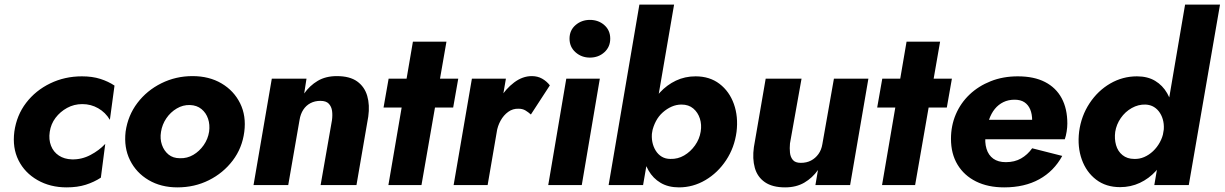

<svg xmlns="http://www.w3.org/2000/svg" viewBox="-20 -800 5294 830"><path d="M195 -230Q200 -264 220 -290.5Q240 -317 270 -333.5Q300 -350 336 -350Q373 -350 404.5 -332Q436 -314 455 -282L475 -430Q448 -448 413.5 -459Q379 -470 334 -470Q260 -470 197 -439.5Q134 -409 93 -355.5Q52 -302 42 -231Q33 -161 60 -107Q87 -53 142 -21.5Q197 10 268 10Q315 10 351 -1.5Q387 -13 416 -32L435 -178Q409 -150 371 -130Q333 -110 291 -111Q258 -112 234.5 -127.5Q211 -143 200.5 -170Q190 -197 195 -230Z M523 -231Q515 -162 542 -107.5Q569 -53 622.5 -21.5Q676 10 747 10Q821 10 883 -21Q945 -52 986 -106Q1027 -160 1036 -230Q1045 -299 1018 -353.5Q991 -408 937.5 -439.5Q884 -471 812 -471Q740 -471 677.5 -440Q615 -409 574 -355Q533 -301 523 -231ZM676 -230Q681 -262 699 -288.5Q717 -315 744 -331Q771 -347 801 -346Q831 -345 851 -328.5Q871 -312 879.5 -286.5Q888 -261 884 -231Q879 -199 860.5 -172.5Q842 -146 815.5 -130.5Q789 -115 758 -116Q728 -116 708.5 -132Q689 -148 680 -174Q671 -200 676 -230Z M1415 -280 1366 0H1521L1572 -296Q1579 -346 1567.5 -385.5Q1556 -425 1524 -448Q1492 -471 1436 -471Q1388 -471 1353.5 -450.5Q1319 -430 1295 -396L1305 -460H1155L1076 0H1226L1275 -282Q1279 -307 1291 -325.5Q1303 -344 1322 -354Q1341 -364 1365 -364Q1390 -364 1401.5 -351.5Q1413 -339 1415.5 -320.5Q1418 -302 1415 -280Z M1660 -460 1638 -335H1939L1961 -460ZM1765 -620 1659 0H1802L1910 -620Z M2167 -460H2020L1941 0H2088ZM2275 -305 2357 -431Q2343 -449 2323.5 -460Q2304 -471 2279 -471Q2239 -471 2202.5 -443.5Q2166 -416 2139.5 -372.5Q2113 -329 2104 -281L2127 -228Q2131 -255 2144 -278.5Q2157 -302 2177 -316.5Q2197 -331 2222 -330Q2239 -330 2251.5 -322.5Q2264 -315 2275 -305Z M2442 -633Q2442 -597 2468 -574Q2494 -551 2530 -551Q2567 -551 2592.5 -574Q2618 -597 2618 -633Q2618 -669 2592.5 -691.5Q2567 -714 2530 -714Q2494 -714 2468 -691.5Q2442 -669 2442 -633ZM2428 -460 2350 0H2495L2573 -460Z M2894 -780H2744L2611 0H2760ZM3164 -230Q3172 -296 3152.5 -350.5Q3133 -405 3090.5 -437.5Q3048 -470 2987 -470Q2941 -470 2902 -451.5Q2863 -433 2832.5 -400Q2802 -367 2783 -323.5Q2764 -280 2757 -231Q2751 -184 2757.5 -140.5Q2764 -97 2783.5 -63Q2803 -29 2836 -9.5Q2869 10 2915 10Q2976 10 3029.5 -21.5Q3083 -53 3119 -107.5Q3155 -162 3164 -230ZM3009 -231Q3004 -199 2984.5 -171.5Q2965 -144 2937.5 -128Q2910 -112 2878 -113Q2857 -113 2841 -122.5Q2825 -132 2814.5 -149Q2804 -166 2800 -186.5Q2796 -207 2799 -230Q2804 -254 2815.5 -276Q2827 -298 2845 -314Q2863 -330 2883.5 -339Q2904 -348 2926 -348Q2957 -348 2977 -331Q2997 -314 3005.5 -287.5Q3014 -261 3009 -231Z M3395 -180 3445 -460H3290L3239 -164Q3232 -114 3243 -74.5Q3254 -35 3286.5 -12.5Q3319 10 3374 10Q3422 10 3457 -10.5Q3492 -31 3516 -65L3505 0H3655L3734 -460H3585L3535 -177Q3531 -152 3518 -134Q3505 -116 3486 -106Q3467 -96 3442 -96Q3418 -96 3407.5 -108.5Q3397 -121 3395 -140Q3393 -159 3395 -180Z M3794 -460 3772 -335H4073L4095 -460ZM3899 -620 3793 0H3936L4044 -620Z M4321 10Q4409 10 4472.5 -25Q4536 -60 4572 -126L4442 -159Q4422 -131 4394 -115Q4366 -99 4328 -99Q4295 -99 4274 -114Q4253 -129 4244.5 -157Q4236 -185 4241 -221Q4246 -255 4255.5 -282.5Q4265 -310 4280.5 -329Q4296 -348 4317.5 -358.5Q4339 -369 4366 -369Q4392 -369 4408.5 -358Q4425 -347 4433.5 -327Q4442 -307 4442 -278Q4442 -269 4438 -257.5Q4434 -246 4428 -236L4463 -282H4167V-198H4583Q4588 -212 4591 -231Q4594 -250 4594 -266Q4594 -330 4569.5 -375.5Q4545 -421 4497.5 -445.5Q4450 -470 4380 -470Q4316 -470 4263 -449Q4210 -428 4171.5 -391.5Q4133 -355 4112 -306Q4091 -257 4091 -200Q4091 -135 4119.5 -88Q4148 -41 4199.5 -15.5Q4251 10 4321 10Z M5103 -780 4970 0H5119L5254 -780ZM4645 -231Q4637 -165 4656.5 -110.5Q4676 -56 4718.5 -23.5Q4761 9 4822 9Q4868 9 4907.5 -9.5Q4947 -28 4977 -61Q5007 -94 5026.5 -137.5Q5046 -181 5052 -230Q5058 -277 5051.5 -320Q5045 -363 5025.5 -397Q5006 -431 4973.5 -450.5Q4941 -470 4895 -470Q4833 -470 4779.5 -439Q4726 -408 4690 -353.5Q4654 -299 4645 -231ZM4801 -230Q4806 -262 4825 -289.5Q4844 -317 4872.5 -333Q4901 -349 4932 -348Q4953 -347 4968.5 -337.5Q4984 -328 4994.5 -311.5Q5005 -295 5009 -274.5Q5013 -254 5010 -231Q5006 -207 4994 -185Q4982 -163 4964.5 -146.5Q4947 -130 4926 -121Q4905 -112 4883 -113Q4853 -113 4832.5 -129.5Q4812 -146 4804.5 -173Q4797 -200 4801 -230Z"/></svg>

Font: Jost
Style: Bold Italic
Weight: 700
Italic angle: -5°
Version: Version 3.710